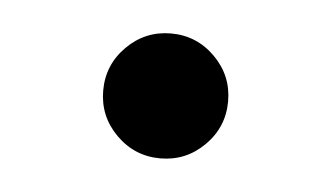

<svg xmlns="http://www.w3.org/2000/svg" viewBox="-27 -156 337 196"><g transform="rotate(5 142.0 -58.0)"><path d="M142.1 5.9Q115.7 5.9 96.9 -12.9Q78.1 -31.7 78.1 -58.1Q78.1 -84.5 96.9 -103.3Q115.7 -122.1 142.1 -122.1Q168.5 -122.1 187.3 -103.3Q206.1 -84.5 206.1 -58.1Q206.1 -31.7 187.3 -12.9Q168.5 5.9 142.1 5.9Z"/></g></svg>

Font: Inter V
Style: 
Weight: 400
Designer: Rasmus Andersson
Foundry: rsms
Version: Version 4.000;git-a3f224843